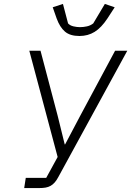

<svg xmlns="http://www.w3.org/2000/svg" viewBox="-20 -956 667 976"><path d="M111 -52H215L273 -158L129 -698H186L273 -368L309 -222H311L387 -366L565 -698H627L277 -57Q268 -40 258.5 -29Q249 -18 237.5 -11.5Q226 -5 212 -2.5Q198 0 179 0H103ZM384 -773Q336 -773 310 -795.5Q284 -818 268 -862L248 -919L300 -936L326 -837Q336 -826 353.5 -822Q371 -818 386 -818Q404 -818 422 -822Q440 -826 454 -837L513 -936L563 -919L526 -862Q495 -815 461 -794Q427 -773 384 -773Z"/></svg>

Font: IBM Plex Mono Light
Style: Italic
Weight: 300
Italic angle: -9°
Monospace: yes
Designer: Mike Abbink, Paul van der Laan, Pieter van Rosmalen
Foundry: Bold Monday
Version: Version 2.3